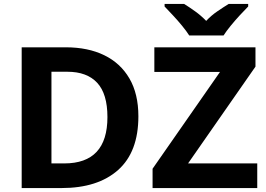

<svg xmlns="http://www.w3.org/2000/svg" viewBox="-20 -954 1349 974"><path d="M682 -364Q682 -183 579 -91.5Q476 0 292 0H90V-714H314Q426 -714 508.5 -674Q591 -634 636.5 -556Q682 -478 682 -364ZM525 -360Q525 -478 473 -534Q421 -590 322 -590H241V-125H306Q525 -125 525 -360ZM1285 0H754V-98L1096 -589H763V-714H1276V-616L934 -125H1285ZM940 -774Q926 -796 903.5 -823.5Q881 -851 857 -876.5Q833 -902 815 -921V-934H914Q940 -918 970 -896.5Q1000 -875 1026 -848Q1051 -875 1082.5 -896.5Q1114 -918 1140 -934H1239V-921Q1221 -903 1197 -877Q1173 -851 1150.5 -823.5Q1128 -796 1114 -774Z"/></svg>

Font: Noto Sans
Style: Bold
Weight: 700
Designer: Monotype Design Team
Foundry: Monotype Imaging Inc.
Version: Version 2.000;GOOG;noto-source:20170915:90ef993387c0; ttfaut